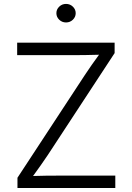

<svg xmlns="http://www.w3.org/2000/svg" viewBox="-20 -941 662 961"><path d="M67.4 0V-51.3L404.3 -564.9Q420.9 -590.3 439 -616Q457 -641.6 475.6 -667Q438.5 -665.5 401.6 -665.3Q364.7 -665 328.1 -665H65.9V-727.5H553.7V-675.3L219.2 -165Q201.7 -138.7 183.1 -112.5Q164.6 -86.4 145.5 -60.1Q181.6 -61.5 217.8 -61.8Q253.9 -62 290 -62H557.1V0ZM310.5 -828.6Q290.5 -828.6 276.4 -842.3Q262.2 -856 262.2 -875Q262.2 -894 276.4 -907.7Q290.5 -921.4 310.5 -921.4Q330.6 -921.4 344.7 -907.7Q358.9 -894 358.9 -875Q358.9 -856 344.7 -842.3Q330.6 -828.6 310.5 -828.6Z"/></svg>

Font: Inter Light
Style: Regular
Weight: 300
Designer: Rasmus Andersson
Foundry: rsms
Version: Version 4.000;git-a52131595